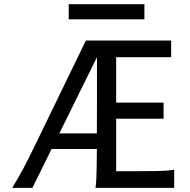

<svg xmlns="http://www.w3.org/2000/svg" viewBox="-20 -909 921 929"><path d="M542 -334.5V-80.6H622.1Q694.8 -80.6 744.1 -81.5Q793.5 -82.5 822.8 -87.9V0H441.9Q443.4 -8.3 444.6 -20.8Q445.8 -33.2 446.5 -54.2Q447.3 -75.2 447.8 -107.4Q448.2 -139.6 448.7 -188H229.5L136.7 0H39.1Q55.7 -26.9 69.3 -51Q83 -75.2 95.5 -98.4Q107.9 -121.6 119.6 -145.3Q131.3 -168.9 144 -194.8L395.5 -712.9H808.1V-632.3H542V-412.6H771.5V-334.5ZM267.1 -263.7H448.7Q449.2 -329.6 449.2 -419.4V-632.3ZM312.5 -888.7H678.7V-815.4H312.5Z"/></svg>

Font: Andika FrenchTight
Style: Regular
Weight: 400
Designer: Victor Gaultney, Annie Olsen, Julie Remington, Don Collingsworth, Eric Hays, Becca Hirsbrunner
Foundry: SIL International
Version: Version 5.000 ; Dig1 Dig4Opn Dig7 LnSpcTght